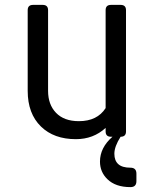

<svg xmlns="http://www.w3.org/2000/svg" viewBox="-20 -557 626 782"><path d="M438 0H432.1Q410.2 0 410.2 -21.5V-36.1Q360.4 9.8 289.1 9.8Q199.7 9.8 147 -41.5Q92.8 -94.2 92.8 -187V-515.6Q92.8 -537.1 114.7 -537.1H153.8Q175.8 -537.1 175.8 -515.6V-187Q175.8 -131.3 208 -97.7Q240.7 -63.5 301.3 -63.5Q376 -63.5 410.2 -116.7V-515.6Q410.2 -537.1 432.1 -537.1H471.2Q493.2 -537.1 493.2 -515.6V-21.5Q493.2 0 471.2 0Q445.8 39.6 445.8 69.3Q445.8 97.2 461.9 111.6Q478 126 511.2 126Q535.6 126 535.6 150.4V180.7Q535.6 205.1 511.2 205.1Q450.7 205.1 417.5 172.9Q387.2 143.6 387.2 101.1Q387.2 44.4 438 0Z"/></svg>

Font: Simply Mono
Style: Book
Weight: 400
Designer: Wojciech Kalinowski "wmk69" (wmk69@o2.pl)
Foundry: Wojciech Kalinowski "wmk69" (wmk69@o2.pl)
Version: Version 1.0.0